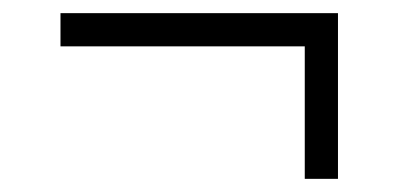

<svg xmlns="http://www.w3.org/2000/svg" viewBox="-20 -400 610 292"><path d="M72 -380H494V-128H443.5V-329.5H72Z"/></svg>

Font: Newsreader Caption Light
Style: Regular
Weight: 300
Designer: Hugues Gentile
Foundry: Production Type
Version: Version 1.001